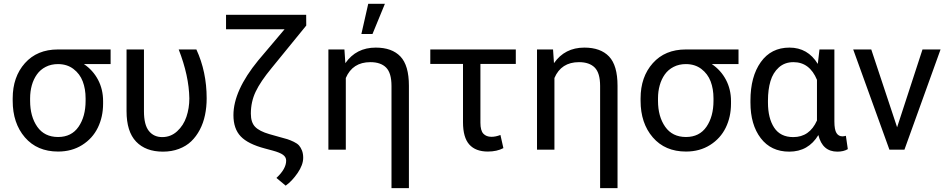

<svg xmlns="http://www.w3.org/2000/svg" viewBox="-20 -789 4998 1012"><path d="M138.7 -270.5V-257.8Q138.7 -174.8 176.5 -120.8Q214.4 -66.9 286.1 -66.9Q356.9 -66.9 394 -120.8Q431.2 -174.8 431.2 -257.8V-270.5Q431.2 -320.3 416 -360.1Q400.9 -399.9 367.2 -425.5Q333.5 -451.2 285.6 -451.2Q249.5 -451.2 220.9 -436.5Q192.4 -421.9 174.6 -396.7Q156.7 -371.6 147.7 -339.4Q138.7 -307.1 138.7 -270.5ZM285.2 -528.3H563V-451.2H422.4Q470.2 -418.9 496.8 -368.4Q523.4 -317.9 523.4 -255.9V-242.7Q523.4 -172.9 495.6 -116Q467.8 -59.1 413.1 -24.7Q358.4 9.8 286.1 9.8Q175.8 9.8 111.3 -64.9Q46.9 -139.6 46.9 -257.8V-270.5Q46.9 -383.8 111.3 -456.1Q175.8 -528.3 285.2 -528.3Z M838.9 10.3Q748 10.3 697.5 -42.5Q647 -95.2 647 -203.1V-528.3H738.8V-202.1Q738.8 -131.3 764.6 -98.9Q790.5 -66.4 835 -66.4Q880.4 -66.4 913.8 -97.2Q947.3 -127.9 962.6 -173.3Q978 -218.8 978 -270.5Q976.1 -389.2 921.9 -528.3H1015.1Q1069.3 -410.6 1069.3 -271Q1069.3 -224.1 1060.5 -182.4Q1051.8 -140.6 1033.2 -105.2Q1014.6 -69.8 988 -44.2Q961.4 -18.6 923.1 -4.2Q884.8 10.3 838.9 10.3Z M1171.4 -634.8V-710.9H1593.8L1594.2 -654.3L1411.1 -429.7Q1353 -359.4 1327.6 -305.9Q1302.2 -252.4 1302.2 -189.9Q1302.2 -144 1324.7 -120.6Q1347.2 -97.2 1399.9 -82L1451.7 -67.4Q1479 -60.5 1494.6 -55.4Q1510.3 -50.3 1528.6 -41.5Q1546.9 -32.7 1556.2 -22.2Q1565.4 -11.7 1571.8 4.6Q1578.1 21 1578.1 42.5Q1578.1 80.1 1548.6 123Q1519 166 1485.8 189.5L1437 148.9Q1488.3 101.1 1488.3 57.6Q1488.3 39.1 1471.9 27.1Q1455.6 15.1 1418 4.9L1376.5 -6.3Q1287.1 -29.8 1248.8 -70.1Q1210.4 -110.4 1210.4 -182.1Q1210.4 -311 1340.8 -470.2L1480 -634.8Z M1710.9 0V-528.3H1795.4L1800.3 -456.1Q1857.4 -538.1 1960.4 -538.1Q2045.9 -538.1 2090.6 -491.2Q2135.3 -444.3 2135.3 -336.9V202.6H2043.5V-335.9Q2043.5 -404.3 2015.1 -432.9Q1986.8 -461.4 1932.1 -461.4Q1838.4 -461.4 1802.7 -377.9V0ZM1884.8 -609.9 1920.9 -769H2008.8L1943.4 -609.9Z M2248 -452.1V-528.3H2698.7V-452.1H2512.2V-142.1Q2512.2 -101.1 2527.6 -84.5Q2543 -67.9 2570.3 -67.9Q2592.8 -67.9 2617.7 -77.6L2633.3 -8.3Q2599.1 9.8 2551.3 9.8Q2486.8 9.8 2453.6 -27.3Q2420.4 -64.5 2420.4 -145V-452.1Z M2810.5 0V-528.3H2895L2899.9 -456.1Q2957 -538.1 3060.1 -538.1Q3145.5 -538.1 3190.2 -491.2Q3234.9 -444.3 3234.9 -336.9V202.6H3143.1V-335.9Q3143.1 -404.3 3114.7 -432.9Q3086.4 -461.4 3031.7 -461.4Q2938 -461.4 2902.3 -377.9V0Z M3448.2 -270.5V-257.8Q3448.2 -174.8 3486.1 -120.8Q3523.9 -66.9 3595.7 -66.9Q3666.5 -66.9 3703.6 -120.8Q3740.7 -174.8 3740.7 -257.8V-270.5Q3740.7 -320.3 3725.6 -360.1Q3710.4 -399.9 3676.8 -425.5Q3643.1 -451.2 3595.2 -451.2Q3559.1 -451.2 3530.5 -436.5Q3502 -421.9 3484.1 -396.7Q3466.3 -371.6 3457.3 -339.4Q3448.2 -307.1 3448.2 -270.5ZM3594.7 -528.3H3872.6V-451.2H3731.9Q3779.8 -418.9 3806.4 -368.4Q3833 -317.9 3833 -255.9V-242.7Q3833 -172.9 3805.2 -116Q3777.3 -59.1 3722.7 -24.7Q3668 9.8 3595.7 9.8Q3485.4 9.8 3420.9 -64.9Q3356.4 -139.6 3356.4 -257.8V-270.5Q3356.4 -383.8 3420.9 -456.1Q3485.4 -528.3 3594.7 -528.3Z M3935.5 -248.5V-258.8Q3935.5 -385.3 3990 -461.7Q4044.4 -538.1 4141.1 -538.1Q4237.8 -538.1 4290.5 -452.1L4299.3 -528.3H4377.9V-148.9Q4377.9 -105.5 4388.9 -87.9Q4399.9 -70.3 4420.4 -70.3Q4427.7 -70.3 4438.5 -73.2L4448.7 -2.9Q4426.3 10.3 4393.6 10.3Q4314.9 10.3 4293.5 -77.1Q4240.7 10.3 4140.1 10.3Q4043.9 10.3 3989.7 -60.8Q3935.5 -131.8 3935.5 -248.5ZM4027.8 -258.8V-248.5Q4027.8 -166 4060.5 -116.2Q4093.3 -66.4 4161.1 -66.4Q4247.1 -66.4 4286.1 -153.8V-368.2Q4247.6 -461.4 4162.1 -461.4Q4116.2 -461.4 4085.2 -433.6Q4054.2 -405.8 4041 -361.3Q4027.8 -316.9 4027.8 -258.8Z M4668 0 4477.1 -528.3H4572.3L4708.5 -118.2L4842.3 -528.3H4937.5L4747.1 0Z"/></svg>

Font: Bert Sans Medium
Style: Regular
Weight: 500
Designer: Christian Robertson, Adam Twardoch, & Cristiano Sobral
Foundry: Google
Version: Version 12.135;January 10, 2020;FontCreator 12.0.0.2547 64-b